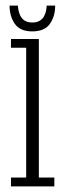

<svg xmlns="http://www.w3.org/2000/svg" viewBox="-20 -662 226 682"><path d="M19 0V-31.5H73V-492.5H19V-523.5H118V-31.5H173V0ZM94.5 -550.5Q51.5 -550.5 32.8 -577.2Q14 -604 14 -642H43.5Q47.5 -582 94.5 -582Q142.5 -582 146 -642H176Q176 -604 157.2 -577.2Q138.5 -550.5 94.5 -550.5Z"/></svg>

Font: Imbue 10pt ExtraLight
Style: Regular
Weight: 200
Designer: Tyler Finck
Foundry: Etcetera Type Company
Version: Version 1.102; ttfautohint (v1.8.3)